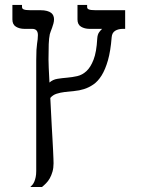

<svg xmlns="http://www.w3.org/2000/svg" viewBox="-20 -560 576 779"><path d="M374.5 -402.8Q375.5 -420.4 382.6 -429.7Q389.6 -439 394.5 -442.9H343.8Q323.2 -442.9 308.8 -451.7Q294.4 -460.4 294.4 -481V-540H333.5V-531.7Q333.5 -528.8 334.7 -526.4Q335.9 -523.9 339.6 -522.2Q343.3 -520.5 349.9 -519.5Q356.4 -518.6 367.2 -518.6H487.8V-442.9H478.5Q460 -442.9 447.3 -435.1Q434.6 -427.2 433.1 -409.2Q428.7 -353 418 -315.4Q407.2 -277.8 392.3 -253.9Q377.4 -230 358.9 -217.3Q340.3 -204.6 320.8 -198.5Q301.3 -192.4 281.2 -190.7Q261.2 -189 243.2 -186.8Q225.1 -184.6 209.7 -179.7Q194.3 -174.8 184.1 -162.6Q185.5 -134.8 187 -106Q188.5 -77.1 189.9 -49.6Q191.4 -22 192.9 3.2Q194.3 28.3 195.3 48.6Q196.3 68.8 196.8 83Q197.3 97.2 197.3 102.5Q197.3 121.6 192.9 136.7Q188.5 151.9 181.9 163.6Q175.3 175.3 166.7 183.8Q158.2 192.4 150.4 198.7H103Q107.4 194.8 111.8 189.5Q116.2 184.1 119.4 176.5Q122.6 168.9 124.8 158.4Q127 147.9 127 133.8V-315.4Q127 -341.8 127.9 -357.2Q128.9 -372.6 130.4 -382.8Q131.8 -393.1 132.8 -400.4Q133.8 -407.7 133.8 -417.5Q133.8 -442.9 110.8 -442.9H79.6Q59.1 -442.9 44.7 -451.7Q30.3 -460.4 30.3 -481V-540H69.3V-531.7Q69.3 -528.8 70.6 -526.4Q71.8 -523.9 75.4 -522.2Q79.1 -520.5 85.7 -519.5Q92.3 -518.6 103 -518.6H143.6Q159.7 -518.6 170.4 -515.6Q181.2 -512.7 187.5 -507.8Q193.8 -502.9 196.5 -496.1Q199.2 -489.3 199.2 -481.9Q199.2 -473.6 196.8 -464.6Q194.3 -455.6 191.4 -447.5Q188.5 -439.5 185.8 -432.6Q183.1 -425.8 182.1 -421.4Q178.7 -405.3 177.7 -380.9Q176.8 -356.4 176.8 -318.4Q176.8 -310.1 177.7 -285.2Q178.7 -260.3 180.7 -225.1Q194.3 -237.3 213.1 -240.2Q231.9 -243.2 252.4 -244.9Q272.9 -246.6 293.5 -251.2Q314 -255.9 330.8 -271.5Q347.7 -287.1 359.6 -317.9Q371.6 -348.6 374.5 -402.8Z"/></svg>

Font: Arian AMU Serif
Style: Regular
Weight: 400
Designer: Ruben Hakobyan (Tarumian)
Foundry: Ruben Hakobyan (Tarumian)
Version: Version 1.002